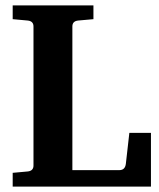

<svg xmlns="http://www.w3.org/2000/svg" viewBox="-20 -691 589 711"><path d="M539 0H27V-51L82 -56Q104 -58 104 -78V-593Q104 -613 82 -615L27 -620V-671H326V-620L270 -615Q248 -613 248 -593V-61H422Q443 -61 446 -84L459 -199H539Z"/></svg>

Font: Apparatus SIL
Style: Bold
Weight: 700
Version: Version 1.0